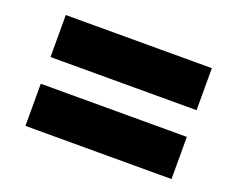

<svg xmlns="http://www.w3.org/2000/svg" viewBox="-68 -595 684 564"><g transform="rotate(20 273.5 -312.5)"><path d="M509.3 -485.8V-354.5H52.7V-485.8ZM509.3 -271V-139.2H52.7V-271Z"/></g></svg>

Font: Hanuman Black
Style: Regular
Weight: 900
Designer: Danh Hong
Version: Version 8.002; ttfautohint (v1.8.3)